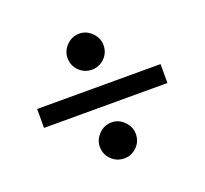

<svg xmlns="http://www.w3.org/2000/svg" viewBox="-89 -587 722 677"><g transform="rotate(-20 271.5 -249.0)"><path d="M202 -83Q202 -109 222 -129.5Q242 -150 270 -150Q297 -150 317 -129.5Q337 -109 337 -83Q337 -54 317 -34.5Q297 -15 270 -15Q242 -15 222 -34.5Q202 -54 202 -83ZM202 -416Q202 -442 222 -462.5Q242 -483 270 -483Q297 -483 317 -462.5Q337 -442 337 -416Q337 -387 317 -367.5Q297 -348 270 -348Q242 -348 222 -367.5Q202 -387 202 -416ZM503 -284V-213H40V-284Z"/></g></svg>

Font: Mukta SemiBold
Style: Regular
Weight: 600
Designer: Girish Dalvi and Yashodeep Gholap
Foundry: Ek Type
Version: Version 2.538;PS 1.002;hotconv 16.6.51;makeotf.lib2.5.65220;